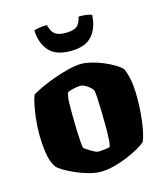

<svg xmlns="http://www.w3.org/2000/svg" viewBox="-107 -795 759 878"><g transform="rotate(-15 272.0 -356.0)"><path d="M262 0Q237 0 206 -8.5Q175 -17 145.5 -30Q116 -43 94.5 -56Q73 -69 65 -79Q46 -108 40 -151.5Q34 -195 34 -239Q34 -276 38 -311.5Q42 -347 48 -376Q54 -405 61 -420Q75 -429 103.5 -442.5Q132 -456 168 -469Q204 -482 240 -491Q276 -500 303 -500Q323 -500 349.5 -493.5Q376 -487 403 -476Q430 -465 452.5 -451.5Q475 -438 487 -425Q495 -406 500 -386Q505 -366 507.5 -341.5Q510 -317 510 -284Q510 -226 502.5 -169.5Q495 -113 482 -82Q470 -71 445.5 -57Q421 -43 389.5 -30Q358 -17 325 -8.5Q292 0 262 0ZM275 -92Q277 -92 286.5 -92.5Q296 -93 308 -94.5Q320 -96 329 -98Q334 -106 335.5 -134Q337 -162 337 -198Q337 -228 336 -265.5Q335 -303 333.5 -333Q332 -363 328 -369Q324 -376 314.5 -384Q305 -392 294 -398Q283 -404 272 -404Q263 -404 252 -402Q241 -400 231 -397.5Q221 -395 213 -391Q209 -387 206.5 -374Q204 -361 203.5 -342.5Q203 -324 203 -301Q203 -270 204 -232Q205 -194 207 -164.5Q209 -135 211 -128Q213 -125 221 -119.5Q229 -114 239.5 -107.5Q250 -101 259.5 -96.5Q269 -92 275 -92ZM272 -569Q202 -569 170 -605.5Q138 -642 135 -703Q141 -706 158.5 -709Q176 -712 197 -712Q205 -679 221.5 -667Q238 -655 272 -655Q306 -655 323 -667Q340 -679 347 -712Q376 -712 390 -709Q404 -706 409 -703Q406 -642 374 -605.5Q342 -569 272 -569Z"/></g></svg>

Font: Texturina 12pt Black
Style: Regular
Weight: 900
Designer: Guillermo Torres Carreño
Foundry: Omnibus-Type
Version: Version 1.002